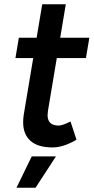

<svg xmlns="http://www.w3.org/2000/svg" viewBox="-20 -676 438 896"><path d="M88 -106Q88 -123 91 -142L135 -405H52L68 -500H151L177 -656H287L261 -500H397L381 -405H245L204 -160Q202 -144 202 -139Q202 -90 254 -90Q271 -90 309 -109L337 -24Q276 12 225 12Q157 12 122.5 -18.5Q88 -49 88 -106ZM128 54H241L146 200H57Z"/></svg>

Font: Oak Sans Semibold
Style: Italic
Weight: 600
Italic angle: -9.49998°
Foundry: Erik Kennedy, Walven
Version: Version 1.000